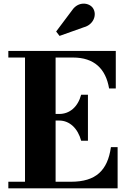

<svg xmlns="http://www.w3.org/2000/svg" viewBox="-20 -1028 702 1048"><path d="M437 -879C491 -893 511 -948 487.5 -983.5C467.5 -1013.5 408 -1023 373.5 -972L286.5 -856L305 -832ZM423 -260H460V-511H423C405 -444 360 -406 303.5 -406H283.5V-714H378C495 -714 557.5 -652 575.5 -545H612V-750H25.5V-714H116.5V-36H25.5V0H622V-225H585.5C567.5 -98 504 -36 367.5 -36H283.5V-370H303.5C360 -370 405 -327 423 -260Z"/></svg>

Font: Bodoni* 06
Style: Bold
Weight: 700
Version: Version 2.2